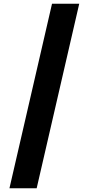

<svg xmlns="http://www.w3.org/2000/svg" viewBox="-20 -852 479 1037"><path d="M408 -832H261L31 165H178Z"/></svg>

Font: Noto Sans Oriya ExtCond Blk
Style: Regular
Weight: 900
Width: 2
Designer: Amélie Bonet and Sol Matas
Foundry: Google LLC
Version: Version 2.006